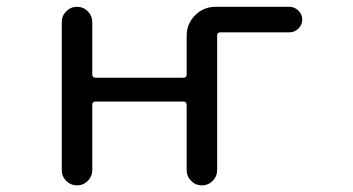

<svg xmlns="http://www.w3.org/2000/svg" viewBox="-20 -567 1040 566"><path d="M833 -546.9Q848.6 -546.9 859.9 -535.6Q871.1 -524.4 871.1 -509.3Q871.1 -494.1 859.9 -482.9Q848.6 -471.7 833 -471.7H629.9Q620.1 -471.7 620.1 -461.9V-65.4Q620.1 -46.9 606.9 -33.7Q593.8 -20.5 575.2 -20.5Q556.6 -20.5 543.5 -33.7Q530.3 -46.9 530.3 -65.4V-257.8Q530.3 -267.6 520.5 -267.6H261.7Q252 -267.6 252 -257.8V-65.4Q252 -46.9 238.8 -33.7Q225.6 -20.5 207 -20.5Q188.5 -20.5 175.3 -33.7Q162.1 -46.9 162.1 -65.4V-502Q162.1 -520.5 175.3 -533.7Q188.5 -546.9 207 -546.9Q225.6 -546.9 238.8 -533.7Q252 -520.5 252 -502V-347.7Q252 -337.9 261.7 -337.9H520.5Q530.3 -337.9 530.3 -347.7V-461.9Q530.3 -497.1 555.2 -522Q580.1 -546.9 615.2 -546.9Z"/></svg>

Font: Rounded-X Mgen+ 2m regular
Style: Regular
Weight: 400
Designer: [Source Han Sans]
Ryoko NISHIZUKA  (kana & ideographs); Paul D. Hunt (Latin, Greek & Cyrillic); Wenlong ZHANG  (bopomofo
Version: Version 1.059.20150602